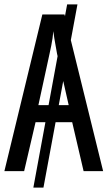

<svg xmlns="http://www.w3.org/2000/svg" viewBox="-20 -780 490 875"><path d="M333 -760 178 75H132L286 -760ZM361 0 309 -223H142L90 0H0L173 -714H274L450 0ZM240 -535Q237 -554 233.5 -571.5Q230 -589 227.5 -606Q225 -623 223 -638Q222 -623 219.5 -606Q217 -589 213.5 -571.5Q210 -554 206 -536L155 -301H293Z"/></svg>

Font: Noto Sans ExtraCondensed
Style: Regular
Weight: 400
Width: 2
Designer: Monotype Design Team
Foundry: Monotype Imaging Inc.
Version: Version 2.013